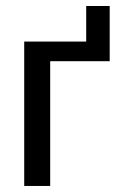

<svg xmlns="http://www.w3.org/2000/svg" viewBox="-20 -615 394 635"><path d="M342.8 -595.2V-412.6H146V0H60.1V-477.5H265.1V-595.2Z"/></svg>

Font: Carlito
Style: Regular
Weight: 400
Designer: Lukasz Dziedzic
Foundry: tyPoland Lukasz Dziedzic
Version: Version 1.104